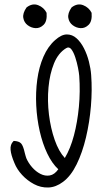

<svg xmlns="http://www.w3.org/2000/svg" viewBox="-20 -800 499 853"><path d="M260 8Q228 32 194.5 33Q161 34 131 18Q101 2 78 -23Q55 -48 44 -76Q29 -111 27 -134.5Q25 -158 39 -172L41 -174Q64 -173 73.5 -163Q83 -153 90 -121Q92 -114 93.5 -108Q95 -102 97 -97Q106 -76 122.5 -57Q139 -38 159.5 -27.5Q180 -17 201 -20.5Q222 -24 239 -48Q211 -74 190 -118Q169 -162 156.5 -217Q144 -272 141 -331Q138 -390 145.5 -446Q153 -502 173 -548Q193 -594 225 -622Q253 -647 277 -647Q301 -647 320 -630Q339 -613 353 -585.5Q367 -558 375 -526.5Q383 -495 385 -467Q390 -401 384 -329Q378 -257 362 -189.5Q346 -122 320.5 -70Q295 -18 260 8ZM268 -98Q293 -140 308.5 -198.5Q324 -257 330.5 -325.5Q337 -394 332 -463Q331 -476 326.5 -499Q322 -522 314.5 -545Q307 -568 297 -581Q287 -594 274 -586Q239 -565 220 -518.5Q201 -472 195.5 -412Q190 -352 197.5 -291Q205 -230 223 -178.5Q241 -127 268 -98ZM138 -675Q119 -676 103 -688Q87 -700 83.5 -720.5Q80 -741 98 -767Q124 -787 149.5 -777Q175 -767 187 -743Q190 -706 174 -690Q158 -674 138 -675ZM338 -675Q319 -676 303 -688Q287 -700 283.5 -720.5Q280 -741 298 -767Q324 -787 349.5 -777Q375 -767 387 -743Q390 -706 374 -690Q358 -674 338 -675Z"/></svg>

Font: Yuji Hentaigana Akari
Style: Regular
Weight: 400
Designer: Kataoka Yuji
Foundry: Kinuta Font Factory
Version: Version 3.002